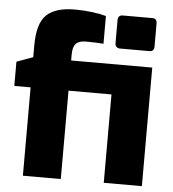

<svg xmlns="http://www.w3.org/2000/svg" viewBox="-54 -818 780 868"><g transform="rotate(5 336.0 -384.5)"><path d="M622 0H449V-401H254V0H82V-401H8V-511L82 -538V-591Q82 -692 123 -730.5Q164 -769 251 -769Q292 -769 330.5 -764Q369 -759 393 -752V-626Q364 -629 313 -629Q281 -629 267.5 -614Q254 -599 254 -566V-538H622ZM624 -738V-633Q624 -611 603 -611H469Q459 -611 453 -617Q447 -623 447 -633V-738Q447 -761 469 -761H603Q624 -761 624 -738Z"/></g></svg>

Font: Exo ExtraBold
Style: Regular
Weight: 800
Designer: Natanael Gama
Foundry: Natanael Gama
Version: Version 1.500